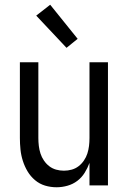

<svg xmlns="http://www.w3.org/2000/svg" viewBox="-20 -783 540 811"><path d="M219 8Q194 8 170.5 1Q147 -6 128 -22Q109 -38 96.5 -59Q84 -80 76.5 -103.5Q69 -127 66.5 -151.5Q64 -176 64 -200V-520H142V-200Q142 -183 144 -166.5Q146 -150 151 -134.5Q156 -119 165.5 -105Q175 -91 188 -81Q201 -71 217 -66.5Q233 -62 250 -62Q267 -62 283 -66.5Q299 -71 312 -81Q325 -91 334.5 -105Q344 -119 349 -134.5Q354 -150 356 -166.5Q358 -183 358 -200V-520H436V0H358V-95Q350 -73 337.5 -53Q325 -33 306.5 -19Q288 -5 265 1.5Q242 8 219 8ZM261 -581 133 -717 192 -763 308 -619Z"/></svg>

Font: Iosevka srxl
Style: Regular
Weight: 400
Monospace: yes
Designer: Belleve Invis
Foundry: Belleve Invis
Version: Version 33.0.1; ttfautohint (v1.8.3)